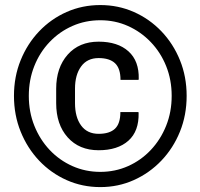

<svg xmlns="http://www.w3.org/2000/svg" viewBox="-20 -741 805 771"><path d="M382.8 10.3Q310.5 10.3 247.6 -17.8Q184.6 -45.9 137.2 -95.9Q89.8 -146 63 -212.4Q36.1 -278.8 36.1 -356Q36.1 -433.1 63 -499.3Q89.8 -565.4 137.2 -615.2Q184.6 -665 247.6 -692.9Q310.5 -720.7 382.8 -720.7Q454.6 -720.7 517.6 -692.9Q580.6 -665 628.2 -615.2Q675.8 -565.4 702.6 -499.3Q729.5 -433.1 729.5 -356Q729.5 -278.8 702.6 -212.4Q675.8 -146 627.9 -95.9Q580.1 -45.9 517.3 -17.8Q454.6 10.3 382.8 10.3ZM382.8 -50.8Q442.4 -50.8 494.4 -74Q546.4 -97.2 585.7 -138.9Q625 -180.7 647.2 -236.1Q669.4 -291.5 669.4 -356Q669.4 -420.4 647.2 -475.6Q625 -530.8 585.4 -572Q545.9 -613.3 494.1 -636.5Q442.4 -659.7 382.8 -659.7Q322.8 -659.7 270.8 -636.7Q218.8 -613.8 179.2 -572.3Q139.6 -530.8 117.7 -475.6Q95.7 -420.4 95.7 -356Q95.7 -291.5 117.9 -236.1Q140.1 -180.7 179.4 -138.9Q218.8 -97.2 271 -74Q323.2 -50.8 382.8 -50.8ZM376 -137.7Q297.9 -137.7 251.7 -189.5Q205.6 -241.2 205.6 -326.7V-384.8Q205.6 -469.2 251.7 -521.5Q297.9 -573.7 376 -573.7Q452.6 -573.7 495.8 -534.9Q539.1 -496.1 537.1 -423.3L536.1 -420.4H463.9Q463.9 -466.3 441.9 -487.1Q419.9 -507.8 376 -507.8Q330.1 -507.8 305.7 -474.1Q281.2 -440.4 281.2 -385.3V-326.7Q281.2 -270.5 305.7 -237.1Q330.1 -203.6 376 -203.6Q419.9 -203.6 441.7 -224.1Q463.4 -244.6 463.4 -291H535.6L536.6 -288.1Q538.6 -214.4 495.6 -176Q452.6 -137.7 376 -137.7Z"/></svg>

Font: Roboto Slab LO
Style: Bold
Weight: 700
Designer: Google
Version: Version 2.000